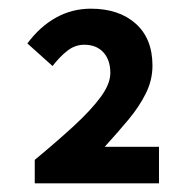

<svg xmlns="http://www.w3.org/2000/svg" viewBox="-20 -825 430 442"><path d="M60 -403V-457Q112 -500 151 -536Q190 -572 212 -602Q234 -632 234 -657Q234 -687 218 -704.5Q202 -722 174 -722Q153 -722 135.5 -708.5Q118 -695 101 -673L43 -725Q72 -764 109 -784.5Q146 -805 189 -805Q254 -805 292.5 -770.5Q331 -736 331 -674Q331 -641 316 -610.5Q301 -580 276 -550Q251 -520 221 -487H346V-403Z"/></svg>

Font: Assistant ExtraLight
Style: Bold
Weight: 700
Version: Version 3.000